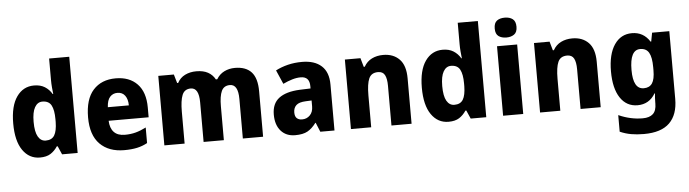

<svg xmlns="http://www.w3.org/2000/svg" viewBox="-55 -1112 5424 1511"><g transform="rotate(-5 2656.5 -357.0)"><path d="M227 -83Q142 -83 91 -156.5Q40 -230 40 -368Q40 -506 91.5 -579Q143 -652 229 -652Q279 -652 313.5 -630.5Q348 -609 370 -572H374Q371 -596 368.5 -625.5Q366 -655 366 -683V-853H525V-93H402L373 -159H366Q343 -124 311 -103.5Q279 -83 227 -83ZM284 -212Q332 -212 352.5 -246Q373 -280 374 -351V-373Q374 -446 354 -483Q334 -520 283 -520Q245 -520 223 -481.5Q201 -443 201 -367Q201 -288 223 -250Q245 -212 284 -212Z M874 -652Q982 -652 1044 -587.5Q1106 -523 1106 -402V-324H790Q792 -266 821.5 -234.5Q851 -203 908 -203Q954 -203 993.5 -213.5Q1033 -224 1076 -246V-123Q1038 -102 994.5 -92.5Q951 -83 893 -83Q771 -83 701 -153.5Q631 -224 631 -364Q631 -508 696 -580Q761 -652 874 -652ZM877 -537Q842 -537 819 -512Q796 -487 793 -431H959Q959 -479 938 -508Q917 -537 877 -537Z M1816 -652Q1902 -652 1946 -604Q1990 -556 1990 -452V-93H1830V-405Q1830 -521 1765 -521Q1717 -521 1698.5 -480.5Q1680 -440 1680 -361V-93H1520V-406Q1520 -521 1456 -521Q1406 -521 1388 -476.5Q1370 -432 1370 -345V-93H1210V-642H1333L1353 -573H1361Q1382 -613 1421.5 -632.5Q1461 -652 1511 -652Q1566 -652 1602.5 -632Q1639 -612 1659 -575H1670Q1693 -614 1731.5 -633Q1770 -652 1816 -652Z M2346 -653Q2445 -653 2499.5 -603.5Q2554 -554 2554 -456V-93H2442L2412 -166H2409Q2377 -123 2341 -103Q2305 -83 2243 -83Q2172 -83 2130.5 -130Q2089 -177 2089 -259Q2089 -346 2145 -388.5Q2201 -431 2309 -436L2395 -439V-457Q2395 -533 2325 -533Q2293 -533 2258 -522.5Q2223 -512 2185 -494L2137 -604Q2181 -627 2233.5 -640Q2286 -653 2346 -653ZM2350 -342Q2296 -340 2273.5 -319Q2251 -298 2251 -262Q2251 -230 2266.5 -216Q2282 -202 2308 -202Q2345 -202 2370 -227.5Q2395 -253 2395 -297V-344Z M2987 -652Q3067 -652 3115 -603Q3163 -554 3163 -452V-93H3004V-406Q3004 -463 2988.5 -492Q2973 -521 2935 -521Q2882 -521 2863 -478Q2844 -435 2844 -346V-93H2684V-642H2807L2827 -572H2835Q2858 -613 2897.5 -632.5Q2937 -652 2987 -652Z M3455 -83Q3370 -83 3319 -156.5Q3268 -230 3268 -368Q3268 -506 3319.5 -579Q3371 -652 3457 -652Q3507 -652 3541.5 -630.5Q3576 -609 3598 -572H3602Q3599 -596 3596.5 -625.5Q3594 -655 3594 -683V-853H3753V-93H3630L3601 -159H3594Q3571 -124 3539 -103.5Q3507 -83 3455 -83ZM3512 -212Q3560 -212 3580.5 -246Q3601 -280 3602 -351V-373Q3602 -446 3582 -483Q3562 -520 3511 -520Q3473 -520 3451 -481.5Q3429 -443 3429 -367Q3429 -288 3451 -250Q3473 -212 3512 -212Z M3966 -861Q4004 -861 4028 -843Q4052 -825 4052 -782Q4052 -739 4027.5 -721.5Q4003 -704 3966 -704Q3928 -704 3904 -721.5Q3880 -739 3880 -782Q3880 -826 3903.5 -843.5Q3927 -861 3966 -861ZM4045 -642V-93H3886V-642Z M4481 -652Q4561 -652 4609 -603Q4657 -554 4657 -452V-93H4498V-406Q4498 -463 4482.5 -492Q4467 -521 4429 -521Q4376 -521 4357 -478Q4338 -435 4338 -346V-93H4178V-642H4301L4321 -572H4329Q4352 -613 4391.5 -632.5Q4431 -652 4481 -652Z M4952 -652Q5043 -652 5093 -573H5098L5111 -642H5247V-107Q5247 17 5181 82Q5115 147 4978 147Q4923 147 4877.5 139Q4832 131 4789 112V-19Q4883 23 4979 23Q5033 23 5060.5 -2.5Q5088 -28 5088 -84V-93Q5088 -109 5089 -128Q5090 -147 5092 -164H5088Q5040 -83 4948 -83Q4861 -83 4811.5 -157.5Q4762 -232 4762 -366Q4762 -502 4813 -577Q4864 -652 4952 -652ZM5006 -522Q4924 -522 4924 -363Q4924 -212 5008 -212Q5053 -212 5074.5 -243.5Q5096 -275 5096 -347V-370Q5096 -449 5075 -485.5Q5054 -522 5006 -522Z"/></g></svg>

Font: Noto Sans Telugu UI SemiCondensed ExtraBold
Style: Regular
Weight: 800
Width: 4
Designer: Jelle Bosma - Monotype Design Team
Foundry: Monotype Imaging Inc.
Version: Version 2.005; ttfautohint (v1.8.4.7-5d5b)